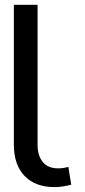

<svg xmlns="http://www.w3.org/2000/svg" viewBox="-20 -761 351 791"><path d="M134.8 -741.2V-166Q134.3 -120.6 156 -94Q177.7 -67.4 219.7 -67.4Q232.4 -67.4 242.9 -69.3Q253.4 -71.3 261.7 -73.2L273.4 0Q256.3 4.4 238.8 7.1Q221.2 9.8 204.1 9.8Q126 9.8 81.5 -35.9Q37.1 -81.5 37.1 -166V-741.2Z"/></svg>

Font: Inter Display V
Style: Regular
Weight: 400
Designer: Rasmus Andersson
Foundry: rsms
Version: Version 3.015;git-src